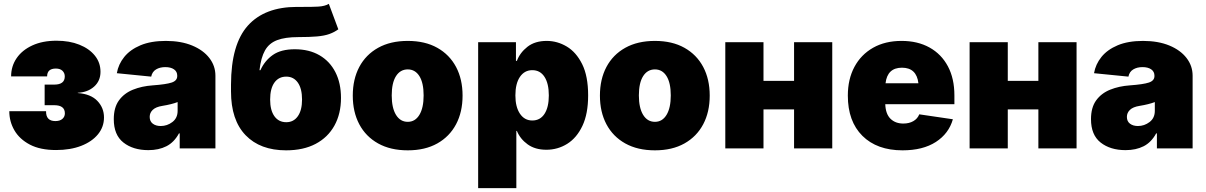

<svg xmlns="http://www.w3.org/2000/svg" viewBox="-20 -763 6201 987"><path d="M268.1 8.3Q187 8.3 133.8 -19.5Q80.6 -47.4 54.2 -92.8Q27.8 -138.2 27.8 -191.4H216.8Q215.8 -140.6 264.6 -140.6Q288.1 -140.6 300.8 -151.9Q313.5 -163.1 313.5 -180.2Q313.5 -222.2 258.8 -222.2H209.5V-328.1H258.8Q313 -328.1 313 -370.1Q313 -387.7 301 -399.2Q289.1 -410.6 267.1 -410.6Q222.2 -410.6 222.2 -370.1H37.1Q37.1 -422.4 65.4 -463.9Q93.8 -505.4 146.2 -529.5Q198.7 -553.7 270.5 -553.7Q336.9 -553.7 387.7 -533.4Q438.5 -513.2 467.5 -477.3Q496.6 -441.4 496.6 -394Q496.6 -347.2 463.9 -317.9Q431.2 -288.6 379.9 -286.1V-284.7Q446.8 -279.8 480.7 -244.1Q514.6 -208.5 514.6 -159.2Q514.6 -110.4 483.6 -72.5Q452.6 -34.7 397.2 -13.2Q341.8 8.3 268.1 8.3Z M742.7 8.8Q664.1 8.8 614.5 -30.3Q564.9 -69.3 564.9 -150.4Q564.9 -210.4 591.6 -247.1Q618.2 -283.7 663.6 -302Q709 -320.3 765.1 -324.2Q833.5 -329.1 862.3 -338.6Q891.1 -348.1 891.1 -372.1V-374Q891.1 -395 874.5 -406.5Q857.9 -418 829.6 -418Q801.8 -418 782 -406Q762.2 -394 757.3 -369.1L580.6 -386.7Q588.4 -432.6 618.7 -470.2Q648.9 -507.8 702.4 -530.3Q755.9 -552.7 832.5 -552.7Q910.2 -552.7 967.5 -529.1Q1024.9 -505.4 1056.2 -464.8Q1087.4 -424.3 1087.4 -374V0H903.8V-77.1H899.9Q875 -31.2 835.4 -11.2Q795.9 8.8 742.7 8.8ZM806.2 -115.2Q839.4 -115.2 866.2 -135.7Q893.1 -156.2 893.1 -193.4V-238.3Q862.8 -226.6 814.9 -218.8Q780.8 -213.4 765.1 -198.2Q749.5 -183.1 749.5 -162.1Q749.5 -139.2 765.4 -127.2Q781.2 -115.2 806.2 -115.2Z M1670.4 -743.2 1719.2 -612.3Q1697.3 -596.7 1672.4 -587.9Q1647.5 -579.1 1610.1 -575.7Q1572.8 -572.3 1513.2 -572.3Q1445.8 -572.3 1404.5 -556.6Q1363.3 -541 1342.3 -503.9Q1321.3 -466.8 1314 -402.3H1318.8Q1340.8 -451.2 1382.6 -480.5Q1424.3 -509.8 1495.6 -509.8Q1569.3 -509.8 1622.6 -478.8Q1675.8 -447.8 1704.3 -391.6Q1732.9 -335.4 1732.9 -259.8Q1732.9 -178.2 1699.2 -117.4Q1665.5 -56.6 1602.5 -23.4Q1539.6 9.8 1450.7 9.8Q1317.4 9.8 1242.4 -68.1Q1167.5 -146 1167.5 -293V-328.1Q1168 -535.6 1254.4 -631.6Q1340.8 -727.5 1506.3 -727.5Q1513.7 -727.5 1520.5 -727.5Q1527.3 -727.5 1533.7 -727.5Q1580.6 -727.1 1615.5 -729Q1650.4 -731 1670.4 -743.2ZM1451.7 -134.8Q1489.3 -134.8 1511 -165.5Q1532.7 -196.3 1532.7 -251Q1532.7 -307.6 1511 -338.4Q1489.3 -369.1 1451.7 -369.1Q1412.6 -369.1 1390.6 -338.4Q1368.7 -307.6 1368.7 -251Q1368.7 -196.3 1390.6 -165.5Q1412.6 -134.8 1451.7 -134.8Z M2076.2 9.8Q1987.3 9.8 1923.8 -25.6Q1860.4 -61 1826.9 -124.3Q1793.5 -187.5 1793.5 -271.5Q1793.5 -355.5 1826.9 -418.7Q1860.4 -481.9 1923.8 -517.3Q1987.3 -552.7 2076.2 -552.7Q2165 -552.7 2228 -517.3Q2291 -481.9 2324.5 -418.7Q2357.9 -355.5 2357.9 -271.5Q2357.9 -187.5 2324.5 -124.3Q2291 -61 2228 -25.6Q2165 9.8 2076.2 9.8ZM2076.2 -136.7Q2114.3 -136.7 2136 -172.6Q2157.7 -208.5 2157.7 -272.5Q2157.7 -336.9 2136 -371.6Q2114.3 -406.2 2076.2 -406.2Q2037.6 -406.2 2015.6 -371.6Q1993.7 -336.9 1993.7 -272.5Q1993.7 -208.5 2015.6 -172.6Q2037.6 -136.7 2076.2 -136.7Z M2438 204.1V-545.9H2632.3V-450.2H2637.2Q2652.8 -492.2 2691.4 -522.5Q2730 -552.7 2790.5 -552.7Q2844.7 -552.7 2893.3 -523.9Q2941.9 -495.1 2972.7 -433.3Q3003.4 -371.6 3003.4 -272.5Q3003.4 -178.2 2974.1 -116.2Q2944.8 -54.2 2896 -23.7Q2847.2 6.8 2788.6 6.8Q2731 6.8 2692.6 -20.8Q2654.3 -48.3 2637.2 -89.8H2634.3V204.1ZM2716.3 -143.6Q2756.8 -143.6 2779.1 -177.7Q2801.3 -211.9 2801.3 -272.5Q2801.3 -333.5 2779.1 -367.9Q2756.8 -402.3 2716.3 -402.3Q2676.3 -402.3 2652.8 -367.9Q2629.4 -333.5 2629.4 -272.5Q2629.4 -213.4 2652.8 -178.5Q2676.3 -143.6 2716.3 -143.6Z M3346.7 9.8Q3257.8 9.8 3194.3 -25.6Q3130.9 -61 3097.4 -124.3Q3064 -187.5 3064 -271.5Q3064 -355.5 3097.4 -418.7Q3130.9 -481.9 3194.3 -517.3Q3257.8 -552.7 3346.7 -552.7Q3435.5 -552.7 3498.5 -517.3Q3561.5 -481.9 3595 -418.7Q3628.4 -355.5 3628.4 -271.5Q3628.4 -187.5 3595 -124.3Q3561.5 -61 3498.5 -25.6Q3435.5 9.8 3346.7 9.8ZM3346.7 -136.7Q3384.8 -136.7 3406.5 -172.6Q3428.2 -208.5 3428.2 -272.5Q3428.2 -336.9 3406.5 -371.6Q3384.8 -406.2 3346.7 -406.2Q3308.1 -406.2 3286.1 -371.6Q3264.2 -336.9 3264.2 -272.5Q3264.2 -208.5 3286.1 -172.6Q3308.1 -136.7 3346.7 -136.7Z M3904.8 -545.9V-347.2H4062V-545.9H4258.3V0H4062V-200.7H3904.8V0H3708.5V-545.9Z M4619.6 9.8Q4488.3 9.8 4413.3 -64.7Q4338.4 -139.2 4338.4 -271.5Q4338.4 -356 4372.3 -419.2Q4406.2 -482.4 4468.3 -517.6Q4530.3 -552.7 4614.7 -552.7Q4697.3 -552.7 4758.3 -518.8Q4819.3 -484.9 4852.8 -422.1Q4886.2 -359.4 4886.2 -272.5V-227.5H4530.8Q4532.7 -176.8 4557.9 -152.3Q4583 -127.9 4623.5 -127.9Q4653.8 -127.9 4675.3 -140.4Q4696.8 -152.8 4705.6 -175.3L4878.4 -149.9Q4857.4 -76.2 4790.8 -33.2Q4724.1 9.8 4619.6 9.8ZM4532.2 -335H4701.2Q4691.9 -415 4616.7 -415Q4541.5 -415 4532.2 -335Z M5160.6 -545.9V-347.2H5317.9V-545.9H5514.2V0H5317.9V-200.7H5160.6V0H4964.4V-545.9Z M5766.1 8.8Q5687.5 8.8 5637.9 -30.3Q5588.4 -69.3 5588.4 -150.4Q5588.4 -210.4 5615 -247.1Q5641.6 -283.7 5687 -302Q5732.4 -320.3 5788.6 -324.2Q5856.9 -329.1 5885.7 -338.6Q5914.6 -348.1 5914.6 -372.1V-374Q5914.6 -395 5897.9 -406.5Q5881.3 -418 5853 -418Q5825.2 -418 5805.4 -406Q5785.6 -394 5780.8 -369.1L5604 -386.7Q5611.8 -432.6 5642.1 -470.2Q5672.4 -507.8 5725.8 -530.3Q5779.3 -552.7 5856 -552.7Q5933.6 -552.7 5991 -529.1Q6048.3 -505.4 6079.6 -464.8Q6110.8 -424.3 6110.8 -374V0H5927.2V-77.1H5923.3Q5898.4 -31.2 5858.9 -11.2Q5819.3 8.8 5766.1 8.8ZM5829.6 -115.2Q5862.8 -115.2 5889.6 -135.7Q5916.5 -156.2 5916.5 -193.4V-238.3Q5886.2 -226.6 5838.4 -218.8Q5804.2 -213.4 5788.6 -198.2Q5772.9 -183.1 5772.9 -162.1Q5772.9 -139.2 5788.8 -127.2Q5804.7 -115.2 5829.6 -115.2Z"/></svg>

Font: Inter Black
Style: Regular
Weight: 900
Designer: Rasmus Andersson
Foundry: rsms
Version: Version 4.000;git-a52131595